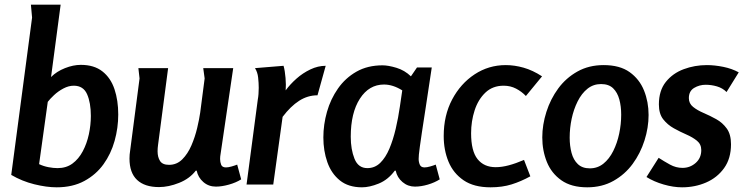

<svg xmlns="http://www.w3.org/2000/svg" viewBox="-20 -788 3175 820"><path d="M485 -299Q485 -242 469.5 -186.5Q454 -131 422 -86.5Q390 -42 340 -15Q290 12 222 12Q179 12 126.5 -1Q74 -14 28 -41L117 -713L112 -768H239L198 -459Q222 -483 257.5 -497Q293 -511 325 -511Q382 -511 417.5 -483Q453 -455 469 -407Q485 -359 485 -299ZM184 -353 147 -87Q166 -78 187 -74Q208 -70 226 -70Q263 -70 289.5 -89.5Q316 -109 333.5 -142Q351 -175 359.5 -214.5Q368 -254 368 -293Q368 -349 352 -385.5Q336 -422 295 -422Q273 -422 250.5 -410Q228 -398 210.5 -381.5Q193 -365 184 -353Z M698 -497 655 -169Q654 -162 653.5 -155.5Q653 -149 653 -142Q653 -117 663.5 -100.5Q674 -84 702 -84Q735 -84 758.5 -107.5Q782 -131 797.5 -167Q813 -203 822 -241Q831 -279 835 -307L854 -453L848 -497H976L922 -130Q921 -125 920.5 -119.5Q920 -114 920 -109Q920 -96 924.5 -84.5Q929 -73 945 -73Q955 -73 969 -77Q983 -81 993 -85L1010 -22Q988 -8 957.5 0.5Q927 9 902 9Q871 9 848.5 -10.5Q826 -30 820 -59H816Q790 -25 745 -7Q700 11 659 11Q598 11 565.5 -19.5Q533 -50 533 -111Q533 -128 536 -146L576 -453L571 -497Z M1191 -507Q1197 -486 1199.5 -455Q1202 -424 1200 -402Q1219 -428 1246 -452Q1273 -476 1305.5 -491.5Q1338 -507 1371 -507L1336 -381Q1294 -381 1257.5 -357.5Q1221 -334 1187 -289L1147 0H1033L1081 -363Q1083 -373 1084 -386.5Q1085 -400 1085 -413Q1085 -433 1082.5 -456.5Q1080 -480 1069 -497Z M1761 -500H1824Q1809 -398 1798.5 -331Q1788 -264 1782 -223.5Q1776 -183 1773 -161Q1770 -139 1769 -128Q1768 -117 1768 -109Q1768 -96 1773 -84.5Q1778 -73 1793 -73Q1803 -73 1817 -77Q1831 -81 1841 -85L1858 -22Q1836 -8 1807 0.5Q1778 9 1752 9Q1722 9 1699 -10.5Q1676 -30 1670 -59H1666Q1637 -20 1597.5 -4Q1558 12 1526 12Q1468 12 1431.5 -17.5Q1395 -47 1378 -95.5Q1361 -144 1361 -201Q1361 -256 1376.5 -310.5Q1392 -365 1423.5 -410Q1455 -455 1502.5 -482Q1550 -509 1614 -509Q1638 -509 1673 -498.5Q1708 -488 1735 -462ZM1478 -204Q1478 -150 1494 -110Q1510 -70 1549 -70Q1581 -70 1604 -92.5Q1627 -115 1643 -153Q1659 -191 1670 -238Q1681 -285 1688 -334L1698 -402Q1658 -427 1620 -427Q1556 -427 1517 -366.5Q1478 -306 1478 -204Z M2226 -378Q2208 -397 2184 -409.5Q2160 -422 2131 -422Q2084 -422 2053 -392.5Q2022 -363 2007 -316.5Q1992 -270 1992 -219Q1992 -143 2019.5 -108.5Q2047 -74 2097 -74Q2123 -74 2153 -82Q2183 -90 2218 -105L2245 -35Q2205 -13 2165 -0.5Q2125 12 2075 12Q2004 12 1960 -18Q1916 -48 1895.5 -97.5Q1875 -147 1875 -207Q1875 -295 1911 -363Q1947 -431 2007 -470.5Q2067 -510 2140 -510Q2177 -510 2216 -499Q2255 -488 2295 -462Z M2488 12Q2420 12 2377.5 -18Q2335 -48 2315.5 -96.5Q2296 -145 2296 -201Q2296 -255 2313.5 -310Q2331 -365 2364 -410Q2397 -455 2446 -482.5Q2495 -510 2558 -510Q2627 -510 2669 -480Q2711 -450 2730.5 -401.5Q2750 -353 2750 -297Q2750 -243 2732.5 -188Q2715 -133 2682 -88Q2649 -43 2600 -15.5Q2551 12 2488 12ZM2499 -69Q2532 -69 2557 -89Q2582 -109 2599 -143Q2616 -177 2624.5 -217.5Q2633 -258 2633 -298Q2633 -334 2625 -363.5Q2617 -393 2598.5 -411Q2580 -429 2547 -429Q2514 -429 2489 -409Q2464 -389 2447 -355Q2430 -321 2421.5 -281Q2413 -241 2413 -200Q2413 -165 2421 -135Q2429 -105 2448 -87Q2467 -69 2499 -69Z M3083 -395Q3066 -412 3042 -419Q3018 -426 2994 -426Q2967 -426 2944.5 -412.5Q2922 -399 2922 -369Q2922 -346 2940 -331.5Q2958 -317 2985 -305.5Q3012 -294 3039 -279Q3066 -264 3084 -239Q3102 -214 3102 -172Q3102 -111 3072.5 -70Q3043 -29 2995.5 -8.5Q2948 12 2893 12Q2856 12 2814.5 0Q2773 -12 2741 -32L2793 -114Q2816 -99 2841.5 -85Q2867 -71 2895 -71Q2927 -71 2951 -92Q2975 -113 2975 -147Q2975 -172 2956.5 -187Q2938 -202 2911.5 -213.5Q2885 -225 2858 -240Q2831 -255 2812.5 -278.5Q2794 -302 2794 -342Q2794 -401 2823.5 -438Q2853 -475 2900 -492.5Q2947 -510 2999 -510Q3032 -510 3069 -502.5Q3106 -495 3135 -479Z"/></svg>

Font: Rosario
Style: Bold Italic
Weight: 700
Italic angle: -8.05°
Designer: Hector Gatti
Foundry: Omnibus Type
Version: Version 1.101; ttfautohint (v1.8.1.43-b0c9)